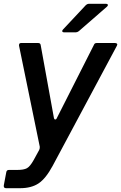

<svg xmlns="http://www.w3.org/2000/svg" viewBox="-33 -783 637 1009"><path d="M-1 206Q-15 206 -13 191L0 122Q2 110 14 110H59Q92 110 108.5 101Q125 92 144 58L173 5Q177 -4 176 -12L67 -543V-546Q67 -557 78 -557H167Q180 -557 181 -545L250 -165Q252 -155 257 -155Q263 -155 266 -163L461 -548Q464 -557 476 -557H571Q579 -557 582 -553Q585 -549 581 -542L244 88Q208 155 170 180.5Q132 206 72 206ZM305 -613Q294 -613 294 -620Q294 -624 299 -629L419 -757Q426 -763 435 -763H523Q534 -763 534 -756Q534 -752 528 -747L381 -619Q373 -613 365 -613Z"/></svg>

Font: Open Sauce Two Medium Italic
Style: Regular
Weight: 500
Italic angle: -10°
Designer: Alfredo Marco Pradil
Foundry: Creative Sauce Fz LLC
Version: Version 1.477